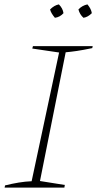

<svg xmlns="http://www.w3.org/2000/svg" viewBox="-20 -854 442 874"><path d="M1 0 3 -10Q35 -18 65.5 -23Q96 -28 124 -29L249 -615L127 -633L130 -644H402L400 -635Q357 -626 329.5 -622Q302 -618 279 -616L162 -30L275 -12L273 0ZM248 -834Q266 -816 269 -794Q253 -776 230 -773Q212 -794 208 -811Q227 -830 248 -834ZM378 -834Q395 -814 398 -794Q380 -776 360 -773Q343 -788 337 -811Q354 -829 378 -834Z"/></svg>

Font: Piazzolla Thin
Style: Italic
Weight: 100
Italic angle: -11.3°
Designer: Juan Pablo del Peral
Foundry: Huerta Tipografica
Version: Version 1.330